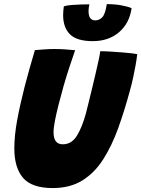

<svg xmlns="http://www.w3.org/2000/svg" viewBox="-20 -918 700 952"><path d="M241.5 14.5Q137.5 14.5 94.2 -36.2Q51 -87 51 -182.5Q51 -245 65 -321.5Q79 -398 102.5 -489.5Q113.5 -532 126.2 -577Q139 -622 153 -669.5Q176.5 -671.5 201.5 -673.2Q226.5 -675 248 -675Q276 -675 303.2 -673.2Q330.5 -671.5 352.5 -669Q340 -633 324.5 -586.2Q309 -539.5 295 -490.5Q282 -444.5 270.8 -400.2Q259.5 -356 252.5 -320Q245.5 -284 245.5 -262.5Q245.5 -202.5 291 -202.5Q335.5 -202.5 361.8 -245.8Q388 -289 406 -356Q411 -375.5 419 -407.8Q427 -440 436.2 -478.2Q445.5 -516.5 454.2 -553.8Q463 -591 469.2 -620.2Q475.5 -649.5 477 -664Q499.5 -664 528.5 -662.2Q557.5 -660.5 586 -658.2Q614.5 -656 635 -653.5Q655.5 -651 660.5 -649.5Q657.5 -623.5 652.2 -594Q647 -564.5 640.2 -533.2Q633.5 -502 624.5 -470Q597.5 -369.5 565.8 -281.8Q534 -194 491.2 -127.2Q448.5 -60.5 387.8 -23Q327 14.5 241.5 14.5ZM632.5 -877.5Q622 -802.5 570.2 -758.2Q518.5 -714 440 -714Q361 -714 327 -747.8Q293 -781.5 293 -843.5Q293 -853 294 -864.5Q295 -876 296.5 -886.5Q311 -891.5 334.5 -893.2Q358 -895 382.2 -895.8Q406.5 -896.5 423 -896.5Q421.5 -888 420.2 -879.8Q419 -871.5 419 -864.5Q419 -838.5 427.8 -827.8Q436.5 -817 452 -817Q472.5 -817 487.2 -832.5Q502 -848 509.5 -897.5Q551 -897.5 583.5 -891.2Q616 -885 632.5 -877.5Z"/></svg>

Font: Grandstander Thin ExtraBold
Style: Italic
Weight: 800
Italic angle: -15°
Version: Version 1.200